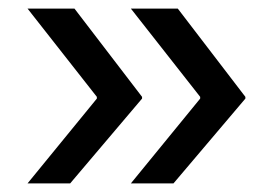

<svg xmlns="http://www.w3.org/2000/svg" viewBox="-20 -484 612 446"><path d="M44 -464H153L310 -259V-255L143 -58H44L205 -255V-259ZM284 -464H393L550 -259V-255L383 -58H284L445 -255V-259Z"/></svg>

Font: AmikoRegular
Style: Regular
Weight: 400
Designer: Pablo Impallari, Rodrigo Fuenzalida, Andres Torresi
Foundry: Impallari Type
Version: Version 1.000; ttfautohint (v1.3)